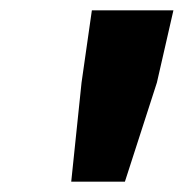

<svg xmlns="http://www.w3.org/2000/svg" viewBox="-20 -690 356 372"><path d="M118 -338H222L284 -530L316 -670H158L138 -530Z"/></svg>

Font: Source Sans Pro Black
Style: Italic
Weight: 900
Italic angle: -11°
Designer: Paul D. Hunt
Foundry: Adobe Systems Incorporated
Version: Version 3.006;hotconv 1.0.111;makeotfexe 2.5.65597